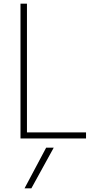

<svg xmlns="http://www.w3.org/2000/svg" viewBox="-20 -750 540 1040"><path d="M150 270H113L230 50H271ZM91 0V-730H126V-33H446V0Z"/></svg>

Font: M PLUS Code Latin ExtraLight
Style: Regular
Weight: 250
Designer: Coji Morishita
Foundry: UNDERFOREST DESIGN
Version: Version 1.002; ttfautohint (v1.8.3)